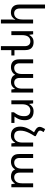

<svg xmlns="http://www.w3.org/2000/svg" viewBox="1628 -2432 1039 4336"><g transform="rotate(90 2148.0 -263.5)"><path d="M509 236H420V-1Q420 -44 426 -87H420Q401 -47 361.5 -18.5Q322 10 259 10Q177 10 129.5 -37.5Q82 -85 82 -178V-760H171V-195Q171 -128 201 -95.5Q231 -63 280 -63Q343 -63 381.5 -110.5Q420 -158 420 -252V-491H509Z M1022 236V-297Q1022 -365 992.5 -397Q963 -429 913 -429Q847 -429 810 -382.5Q773 -336 773 -241V0H684V-492H754L765 -405H770Q790 -445 829 -473.5Q868 -502 934 -502Q1017 -502 1064 -455Q1111 -408 1111 -314V-70H1232V0H1111V236Z M1493 9Q1414 9 1367 -36Q1320 -81 1320 -171V-492H1409V-188Q1409 -125 1438.5 -94.5Q1468 -64 1514 -64Q1576 -64 1613.5 -107Q1651 -150 1651 -241V-492H1740V-188Q1740 -125 1769.5 -94.5Q1799 -64 1845 -64Q1904 -64 1942.5 -107Q1981 -150 1981 -241V-492H2070V0H2001L1989 -80H1984Q1966 -45 1927.5 -18Q1889 9 1824 9Q1769 9 1728 -14Q1687 -37 1669 -83H1664Q1645 -43 1599 -17Q1553 9 1493 9Z M2612 -70H2756V0H2515V-58Q2551 -106 2570 -143Q2589 -180 2596 -215.5Q2603 -251 2603 -293Q2603 -361 2569.5 -395Q2536 -429 2476 -429Q2413 -429 2373.5 -382.5Q2334 -336 2334 -241V0H2245V-492H2315L2326 -405H2331Q2351 -445 2391.5 -473.5Q2432 -502 2495 -502Q2590 -502 2642 -451Q2694 -400 2694 -308Q2694 -262 2686 -223.5Q2678 -185 2660 -148.5Q2642 -112 2612 -70Z M3054 -550V-528Q3009 -458 2982 -403Q2955 -348 2942.5 -300Q2930 -252 2930 -204Q2930 -126 2963.5 -94.5Q2997 -63 3057 -63Q3120 -63 3159.5 -110.5Q3199 -158 3199 -252V-492H3288V0H3218L3207 -87H3201Q3182 -47 3141.5 -18.5Q3101 10 3038 10Q2944 10 2891.5 -44Q2839 -98 2839 -198Q2839 -243 2850.5 -288.5Q2862 -334 2890 -388.5Q2918 -443 2967 -512L2914 -543Q2844 -584 2844 -640Q2844 -670 2863 -705L2894 -763L2963 -729L2941 -692Q2928 -670 2928 -651Q2928 -617 2971 -594Z M3631 9Q3552 9 3505 -36Q3458 -81 3458 -171V-492H3547V-188Q3547 -125 3576.5 -94.5Q3606 -64 3652 -64Q3714 -64 3751.5 -107Q3789 -150 3789 -241V-492H3878V-188Q3878 -125 3907.5 -94.5Q3937 -64 3983 -64Q4042 -64 4080.5 -107Q4119 -150 4119 -241V-492H4208V0H4139L4127 -80H4122Q4104 -45 4065.5 -18Q4027 9 3962 9Q3907 9 3866 -14Q3825 -37 3807 -83H3802Q3783 -43 3737 -17Q3691 9 3631 9Z"/></g></svg>

Font: Go Noto Kurrent-Regular
Style: Regular
Weight: 400
Designer: Monotype Design Team
Foundry: Monotype Imaging Inc.
Version: Version 2.012; ttfautohint (v1.8.4.7-5d5b)